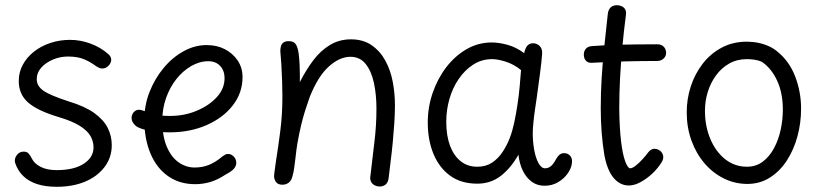

<svg xmlns="http://www.w3.org/2000/svg" viewBox="-20 -704 3148 737"><path d="M395 -497Q407 -487 407 -474Q406 -461 396 -451Q386 -441 372 -441Q366 -441 359.5 -444Q353 -447 346 -452Q329 -465 304 -476Q279 -487 241 -487Q211 -487 183.5 -475.5Q156 -464 138.5 -444.5Q121 -425 121 -400Q121 -374 146.5 -356Q172 -338 243 -315Q306 -296 342 -270Q378 -244 393.5 -213Q409 -182 409 -147Q409 -99 381 -62.5Q353 -26 306 -6.5Q259 13 198 13Q154 13 122 2.5Q90 -8 69 -28.5Q48 -49 38 -79Q34 -94 44 -108Q54 -122 71 -122Q83 -122 89.5 -115Q96 -108 103 -94Q112 -76 136 -63.5Q160 -51 198 -51Q264 -51 301.5 -75.5Q339 -100 339 -138Q339 -161 327.5 -181.5Q316 -202 287 -220.5Q258 -239 204 -255Q124 -279 88 -310.5Q52 -342 52 -393Q52 -427 67.5 -455.5Q83 -484 110 -505.5Q137 -527 173 -539Q209 -551 249 -551Q288 -551 326.5 -537Q365 -523 395 -497Z M502 -220Q494 -227 489.5 -235Q485 -243 485 -253Q486 -267 496 -276Q506 -285 520 -282Q530 -280 542 -274.5Q554 -269 575 -264Q596 -259 633 -259Q688 -259 735.5 -279Q783 -299 812.5 -331.5Q842 -364 842 -404Q842 -433 825 -451Q808 -469 780 -469Q746 -469 714 -450.5Q682 -432 657 -400.5Q632 -369 617.5 -328Q603 -287 603 -242Q603 -182 620 -141.5Q637 -101 665.5 -81Q694 -61 727 -61Q757 -61 782 -71Q807 -81 833 -103Q840 -108 844.5 -110.5Q849 -113 855 -113Q864 -113 871.5 -108Q879 -103 883 -95.5Q887 -88 887 -79Q887 -67 878 -56.5Q869 -46 846 -34Q816 -14 787.5 -5.5Q759 3 729 3Q669 3 625 -28Q581 -59 557.5 -115Q534 -171 534 -244Q534 -300 554 -351Q574 -402 608 -443Q642 -484 685 -507.5Q728 -531 773 -531Q813 -531 843.5 -515Q874 -499 892.5 -471.5Q911 -444 911 -408Q911 -348 874 -300Q837 -252 773.5 -224Q710 -196 631 -196Q609 -196 588.5 -198Q568 -200 551 -203Q534 -206 521.5 -210.5Q509 -215 502 -220Z M1437 12Q1428 12 1419.5 8Q1411 4 1406 -3.5Q1401 -11 1401 -22Q1409 -94 1417 -157.5Q1425 -221 1425 -287Q1425 -340 1415.5 -385Q1406 -430 1384 -458Q1362 -486 1325 -486Q1284 -486 1242.5 -449Q1201 -412 1169 -332Q1159 -304 1151 -278.5Q1143 -253 1136 -224Q1129 -195 1122 -156Q1120 -146 1118 -130Q1116 -114 1114 -96.5Q1112 -79 1109.5 -61Q1107 -43 1103 -29Q1099 -11 1088.5 -3Q1078 5 1064 5Q1048 5 1040.5 -4Q1033 -13 1032 -26Q1032 -33 1033 -39.5Q1034 -46 1035.5 -58Q1037 -70 1040 -90Q1048 -140 1056 -202Q1064 -264 1064 -333Q1064 -357 1063 -390.5Q1062 -424 1060 -456Q1058 -488 1056 -508Q1056 -516 1058 -525Q1060 -534 1067 -540Q1074 -546 1088 -546Q1103 -546 1110.5 -539.5Q1118 -533 1122 -519Q1125 -511 1127 -494Q1129 -477 1130 -456.5Q1131 -436 1131 -418Q1131 -400 1131 -389Q1155 -436 1182.5 -472.5Q1210 -509 1246 -531Q1282 -553 1327 -553Q1374 -553 1406.5 -530.5Q1439 -508 1459 -471.5Q1479 -435 1487.5 -390.5Q1496 -346 1496 -300Q1496 -267 1493.5 -230Q1491 -193 1487.5 -156.5Q1484 -120 1479.5 -85.5Q1475 -51 1472 -22Q1470 -4 1460.5 4Q1451 12 1437 12Z M1622 -234Q1622 -293 1641 -348Q1660 -403 1693.5 -446.5Q1727 -490 1771.5 -515.5Q1816 -541 1868 -541Q1895 -541 1928 -532Q1961 -523 1992 -500Q1997 -522 2005.5 -530Q2014 -538 2026 -538Q2040 -538 2051 -528Q2062 -518 2061 -498Q2059 -467 2052.5 -419.5Q2046 -372 2040 -327Q2038 -313 2034 -286.5Q2030 -260 2027.5 -234Q2025 -208 2025 -193Q2025 -160 2030.5 -129Q2036 -98 2047 -78Q2058 -58 2072 -58Q2085 -58 2095 -66.5Q2105 -75 2115 -94Q2121 -105 2129 -111Q2137 -117 2147 -116Q2156 -116 2163.5 -110.5Q2171 -105 2174 -96.5Q2177 -88 2175 -76Q2173 -58 2159 -38Q2145 -18 2122 -4.5Q2099 9 2070 9Q2042 9 2021 -6.5Q2000 -22 1987 -48.5Q1974 -75 1970 -110Q1941 -59 1902.5 -29Q1864 1 1812 1Q1750 1 1708 -29.5Q1666 -60 1644 -113Q1622 -166 1622 -234ZM1693 -237Q1693 -183 1707.5 -144.5Q1722 -106 1748.5 -85Q1775 -64 1812 -64Q1845 -64 1868.5 -79.5Q1892 -95 1909 -120.5Q1926 -146 1937 -175Q1947 -201 1954 -234Q1961 -267 1966.5 -303.5Q1972 -340 1975 -374.5Q1978 -409 1980 -435Q1953 -457 1922 -467Q1891 -477 1869 -477Q1829 -477 1796.5 -456Q1764 -435 1740.5 -400.5Q1717 -366 1705 -323.5Q1693 -281 1693 -237Z M2313 -650Q2315 -667 2324 -675.5Q2333 -684 2348 -684Q2358 -684 2366.5 -680Q2375 -676 2379.5 -668.5Q2384 -661 2383 -650Q2374 -580 2368.5 -519.5Q2363 -459 2360 -402Q2357 -345 2357 -285Q2358 -212 2364 -161.5Q2370 -111 2380 -84.5Q2390 -58 2399 -58Q2407 -58 2420 -68Q2433 -78 2446.5 -93Q2460 -108 2468 -119Q2474 -127 2480.5 -130Q2487 -133 2492 -133Q2501 -133 2509 -128.5Q2517 -124 2521.5 -116.5Q2526 -109 2526 -100Q2526 -94 2523 -87.5Q2520 -81 2513 -71Q2495 -46 2473.5 -28.5Q2452 -11 2432 -1.5Q2412 8 2394 8Q2360 8 2335.5 -21Q2311 -50 2300 -108Q2293 -150 2289.5 -195.5Q2286 -241 2286 -288Q2286 -349 2289.5 -405Q2293 -461 2299 -520Q2305 -579 2313 -650ZM2252 -463Q2237 -462 2229 -471Q2221 -480 2221 -494Q2221 -508 2229 -517Q2237 -526 2252 -527Q2280 -529 2307 -530.5Q2334 -532 2363 -532.5Q2392 -533 2426 -533.5Q2460 -534 2503 -534Q2518 -534 2527 -525.5Q2536 -517 2537 -502Q2537 -488 2527 -479Q2517 -470 2503 -470Q2467 -470 2439 -469.5Q2411 -469 2384.5 -468.5Q2358 -468 2326.5 -466.5Q2295 -465 2252 -463Z M2847 -544Q2870 -544 2891.5 -539.5Q2913 -535 2931.5 -526.5Q2950 -518 2964 -506Q3010 -469 3032.5 -410Q3055 -351 3055 -287Q3055 -232 3041 -180.5Q3027 -129 3000.5 -88Q2974 -47 2935.5 -22.5Q2897 2 2849 2Q2801 2 2758.5 -19Q2716 -40 2684 -77.5Q2652 -115 2634 -165Q2616 -215 2616 -273Q2616 -324 2631.5 -372Q2647 -420 2677 -459Q2707 -498 2750 -521Q2793 -544 2847 -544ZM2686 -279Q2686 -220 2706.5 -171Q2727 -122 2763.5 -93Q2800 -64 2847 -64Q2882 -64 2908 -83.5Q2934 -103 2951.5 -136Q2969 -169 2977 -207.5Q2985 -246 2985 -283Q2985 -347 2963 -394.5Q2941 -442 2904 -467Q2890 -473 2875 -475Q2860 -477 2847 -477Q2809 -477 2779 -460Q2749 -443 2728 -414Q2707 -385 2696.5 -350Q2686 -315 2686 -279Z"/></svg>

Font: Playpen Sans Light
Style: Regular
Weight: 300
Designer: Laura Meseguer, Veronika Burian, José Scaglione
Foundry: TypeTogether
Version: Version 1.001